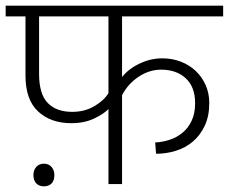

<svg xmlns="http://www.w3.org/2000/svg" viewBox="-30 -650 808 678"><path d="M88 -32Q88 -49 98 -60.5Q108 -72 125 -72Q142 -72 152 -60.5Q162 -49 162 -32Q162 -12 152 -2Q142 8 125 8Q108 8 98 -2.5Q88 -13 88 -32ZM758 -592H401V-378Q424 -407 463 -425.5Q502 -444 543 -444Q578 -444 608 -432.5Q638 -421 660.5 -400Q683 -379 696 -350Q709 -321 709 -286Q709 -240 693 -206Q677 -172 651 -150Q625 -128 591 -117.5Q557 -107 521 -107L518 -147Q543 -148 568 -156Q593 -164 613.5 -180.5Q634 -197 646.5 -223Q659 -249 659 -286Q659 -343 626 -373.5Q593 -404 539 -404Q497 -404 459.5 -379Q422 -354 401 -314V0H353V-265Q337 -248 302.5 -231.5Q268 -215 222 -215Q149 -215 104.5 -256.5Q60 -298 60 -383V-592H-10V-630H758ZM108 -389Q108 -318 138.5 -286.5Q169 -255 225 -255Q269 -255 303 -275Q337 -295 353 -321V-592H108Z"/></svg>

Font: Ek Mukta ExtraLight
Style: Regular
Weight: 275
Designer: Girish Dalvi and Yashodeep Gholap
Foundry: Ek Type
Version: Version 2.538;PS 1.002;hotconv 16.6.51;makeotf.lib2.5.65220;